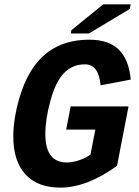

<svg xmlns="http://www.w3.org/2000/svg" viewBox="-20 -851 640 881"><path d="M256.8 9.8Q151.4 9.8 96.2 -51.5Q41 -112.8 41 -224.6Q41 -303.2 67.6 -396.2Q94.2 -489.3 138.2 -549.1Q182.1 -608.9 245.1 -638.9Q308.1 -668.9 390.1 -668.9Q477.5 -668.9 524.4 -624Q571.3 -579.1 580.1 -485.8L441.4 -459.5Q433.6 -555.7 369.6 -555.7Q312.5 -555.7 274.2 -516.4Q235.8 -477.1 211.9 -390.6Q188 -304.2 188 -235.8Q188 -105.5 286.6 -105.5Q313.5 -105.5 344.2 -116Q375 -126.5 395 -141.6L417.5 -256.3H283.7L304.2 -362.8H569.8L517.1 -90.3Q379.4 9.8 256.8 9.8ZM304.7 -697.3 307.6 -712.4 453.6 -831.1H579.6L575.7 -810.1L387.7 -697.3Z"/></svg>

Font: Liberation Mono
Style: Bold Italic
Weight: 700
Italic angle: -12°
Monospace: yes
Designer: Steve Matteson
Foundry: Ascender Corporation
Version: Version 2.1.5